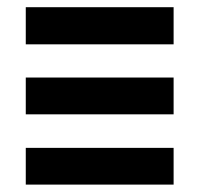

<svg xmlns="http://www.w3.org/2000/svg" viewBox="-20 -500 540 520"><path d="M49.8 0Q49.8 -25.4 49.8 -99.6Q150.4 -99.6 450.2 -99.6Q450.2 -75.2 450.2 0Q349.6 0 49.8 0ZM49.8 -190.4Q150.4 -190.4 450.2 -190.4Q450.2 -214.8 450.2 -290Q349.6 -290 49.8 -290Q49.8 -264.6 49.8 -190.4ZM49.8 -379.9Q49.8 -405.3 49.8 -480.5Q150.4 -480.5 450.2 -480.5Q450.2 -455.1 450.2 -379.9Q349.6 -379.9 49.8 -379.9Z"/></svg>

Font: Alibu-Mazigh Belqasem 1
Style: Bold
Weight: 400
Designer: Mazigh Mubarik Belqasem
Version: Version 1.0